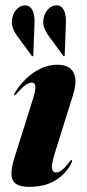

<svg xmlns="http://www.w3.org/2000/svg" viewBox="-20 -699 328 728"><path d="M192.5 -45Q181 -45 177.5 -59.2Q174 -73.5 187 -115.5L257.5 -341Q269 -378.5 265.2 -403.5Q261.5 -428.5 244.2 -441Q227 -453.5 198.5 -453.5Q150.5 -453.5 107.5 -423.8Q64.5 -394 35.5 -346Q33.5 -342.5 33 -340.5Q32.5 -338.5 34.5 -338Q37 -338 38.5 -339.2Q40 -340.5 43 -343.5Q65 -369 78 -377.5Q91 -386 100.5 -386Q112 -386 114 -372Q116 -358 104.5 -322.5L33.5 -96.5Q22.5 -60.5 23.5 -37Q24.5 -13.5 40.5 -2Q56.5 9.5 90.5 9.5Q151.5 9.5 191.2 -15.8Q231 -41 250 -79Q253.5 -85.5 253.5 -88.8Q253.5 -92 251.5 -92Q249.5 -92.5 248.2 -91Q247 -89.5 243 -84.5Q226 -62.5 214.5 -53.8Q203 -45 192.5 -45ZM110.8 -610 106.3 -492Q106.3 -490.5 106.3 -489Q106.3 -487.5 104.7 -486Q103.9 -485.5 102.5 -485.8Q101 -486 100.2 -487.5L44.3 -564Q33.4 -578.5 27.5 -596.8Q21.7 -615 28.6 -638.5Q32.6 -653.5 46.4 -667Q60.1 -680.5 80 -678.5Q95.8 -676 103.9 -658.5Q112 -641 110.8 -610ZM229.8 -610 225.4 -492Q225.4 -490.5 225.6 -489Q225.8 -487.5 223.8 -486Q223 -485.5 221.7 -485.8Q220.5 -486 219.7 -487.5L163.8 -564Q152.5 -579 146.6 -597Q140.7 -615 147.6 -638.5Q152.1 -654 165.8 -667.2Q179.6 -680.5 199.1 -678.5Q215.3 -676 223.2 -658.5Q231.1 -641 229.8 -610Z"/></svg>

Font: Fraunces 120pt
Style: Bold Italic
Weight: 700
Italic angle: -16°
Version: Version 1.000;[b76b70a41]